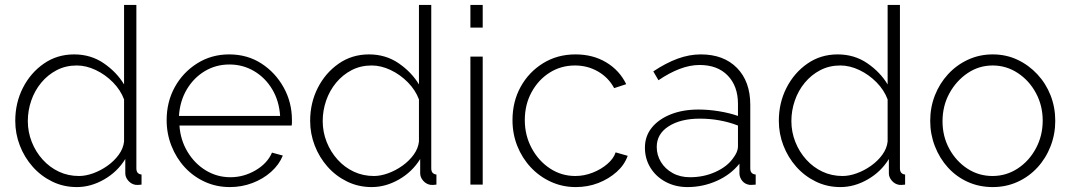

<svg xmlns="http://www.w3.org/2000/svg" viewBox="-20 -750 4349 780"><path d="M42 -259Q42 -332 73 -393Q104 -454 158 -491.5Q212 -529 281 -529Q349 -529 401.5 -493Q454 -457 484 -407V-730H534V-66Q534 -54 539.5 -48Q545 -42 555 -41V0Q539 2 531 1Q513 -2 501 -16Q489 -30 489 -46V-104Q457 -52 403 -21Q349 10 292 10Q238 10 192 -12.5Q146 -35 112.5 -73Q79 -111 60.5 -159Q42 -207 42 -259ZM484 -175V-346Q470 -384 439 -415.5Q408 -447 369 -465.5Q330 -484 292 -484Q247 -484 210.5 -465Q174 -446 147.5 -414Q121 -382 107 -341.5Q93 -301 93 -258Q93 -214 109 -173.5Q125 -133 153.5 -101.5Q182 -70 219.5 -52.5Q257 -35 301 -35Q328 -35 358.5 -46Q389 -57 416.5 -76.5Q444 -96 462.5 -121.5Q481 -147 484 -175Z M914 10Q859 10 812 -11.5Q765 -33 730.5 -70.5Q696 -108 676.5 -157.5Q657 -207 657 -262Q657 -336 690 -396Q723 -456 781 -492.5Q839 -529 911 -529Q985 -529 1042 -492Q1099 -455 1132.5 -394.5Q1166 -334 1166 -262Q1166 -256 1166 -250Q1166 -244 1165 -240H709Q713 -181 742 -133Q771 -85 816.5 -57.5Q862 -30 916 -30Q970 -30 1018 -58Q1066 -86 1085 -130L1129 -118Q1114 -81 1081.5 -52Q1049 -23 1005.5 -6.5Q962 10 914 10ZM707 -279H1118Q1114 -340 1086 -387Q1058 -434 1012.5 -461Q967 -488 912 -488Q857 -488 812 -461Q767 -434 739 -387Q711 -340 707 -279Z M1240 -259Q1240 -332 1271 -393Q1302 -454 1356 -491.5Q1410 -529 1479 -529Q1547 -529 1599.5 -493Q1652 -457 1682 -407V-730H1732V-66Q1732 -54 1737.5 -48Q1743 -42 1753 -41V0Q1737 2 1729 1Q1711 -2 1699 -16Q1687 -30 1687 -46V-104Q1655 -52 1601 -21Q1547 10 1490 10Q1436 10 1390 -12.5Q1344 -35 1310.5 -73Q1277 -111 1258.5 -159Q1240 -207 1240 -259ZM1682 -175V-346Q1668 -384 1637 -415.5Q1606 -447 1567 -465.5Q1528 -484 1490 -484Q1445 -484 1408.5 -465Q1372 -446 1345.5 -414Q1319 -382 1305 -341.5Q1291 -301 1291 -258Q1291 -214 1307 -173.5Q1323 -133 1351.5 -101.5Q1380 -70 1417.5 -52.5Q1455 -35 1499 -35Q1526 -35 1556.5 -46Q1587 -57 1614.5 -76.5Q1642 -96 1660.5 -121.5Q1679 -147 1682 -175Z M1891 0V-520H1941V0ZM1891 -638V-730H1941V-638Z M2319 10Q2265 10 2218 -11.5Q2171 -33 2136 -70.5Q2101 -108 2081.5 -157Q2062 -206 2062 -262Q2062 -337 2095 -397Q2128 -457 2186 -493Q2244 -529 2318 -529Q2389 -529 2443 -496.5Q2497 -464 2524 -408L2475 -392Q2452 -435 2409.5 -459.5Q2367 -484 2316 -484Q2259 -484 2213 -455Q2167 -426 2139.5 -375.5Q2112 -325 2112 -262Q2112 -200 2140 -148Q2168 -96 2214.5 -65.5Q2261 -35 2317 -35Q2353 -35 2387.5 -48.5Q2422 -62 2447.5 -84Q2473 -106 2481 -131L2530 -117Q2517 -80 2485 -51.5Q2453 -23 2410.5 -6.5Q2368 10 2319 10Z M2600 -150Q2600 -197 2628 -231.5Q2656 -266 2705 -285.5Q2754 -305 2818 -305Q2858 -305 2901 -298Q2944 -291 2978 -279V-328Q2978 -400 2936.5 -443Q2895 -486 2822 -486Q2783 -486 2741 -470Q2699 -454 2655 -424L2634 -460Q2685 -494 2732.5 -511.5Q2780 -529 2827 -529Q2920 -529 2974 -474Q3028 -419 3028 -324V-66Q3028 -54 3033.5 -48Q3039 -42 3050 -41V0Q3041 1 3035 1Q3029 1 3025 1Q3006 -2 2995.5 -15Q2985 -28 2984 -44V-85Q2948 -40 2891.5 -15Q2835 10 2773 10Q2724 10 2684.5 -11Q2645 -32 2622.5 -68.5Q2600 -105 2600 -150ZM2958 -107Q2968 -120 2973 -132Q2978 -144 2978 -154V-240Q2942 -254 2903 -261Q2864 -268 2823 -268Q2745 -268 2696.5 -237Q2648 -206 2648 -153Q2648 -120 2665 -92Q2682 -64 2712.5 -47Q2743 -30 2783 -30Q2839 -30 2886.5 -51.5Q2934 -73 2958 -107Z M3144 -259Q3144 -332 3175 -393Q3206 -454 3260 -491.5Q3314 -529 3383 -529Q3451 -529 3503.5 -493Q3556 -457 3586 -407V-730H3636V-66Q3636 -54 3641.5 -48Q3647 -42 3657 -41V0Q3641 2 3633 1Q3615 -2 3603 -16Q3591 -30 3591 -46V-104Q3559 -52 3505 -21Q3451 10 3394 10Q3340 10 3294 -12.5Q3248 -35 3214.5 -73Q3181 -111 3162.5 -159Q3144 -207 3144 -259ZM3586 -175V-346Q3572 -384 3541 -415.5Q3510 -447 3471 -465.5Q3432 -484 3394 -484Q3349 -484 3312.5 -465Q3276 -446 3249.5 -414Q3223 -382 3209 -341.5Q3195 -301 3195 -258Q3195 -214 3211 -173.5Q3227 -133 3255.5 -101.5Q3284 -70 3321.5 -52.5Q3359 -35 3403 -35Q3430 -35 3460.5 -46Q3491 -57 3518.5 -76.5Q3546 -96 3564.5 -121.5Q3583 -147 3586 -175Z M4013 10Q3958 10 3911.5 -11Q3865 -32 3831 -69.5Q3797 -107 3778 -156Q3759 -205 3759 -259Q3759 -314 3778 -362.5Q3797 -411 3831.5 -448.5Q3866 -486 3912.5 -507.5Q3959 -529 4013 -529Q4067 -529 4113 -507.5Q4159 -486 4194 -448.5Q4229 -411 4248 -362.5Q4267 -314 4267 -259Q4267 -205 4248 -156Q4229 -107 4194.5 -69.5Q4160 -32 4113.5 -11Q4067 10 4013 10ZM3809 -257Q3809 -196 3836.5 -145.5Q3864 -95 3910 -65Q3956 -35 4012 -35Q4068 -35 4114.5 -65.5Q4161 -96 4188.5 -147.5Q4216 -199 4216 -260Q4216 -321 4188.5 -372Q4161 -423 4114.5 -453.5Q4068 -484 4013 -484Q3957 -484 3911 -453Q3865 -422 3837 -371Q3809 -320 3809 -257Z"/></svg>

Font: Raleway Thin Light
Style: Regular
Weight: 300
Version: Version 4.026